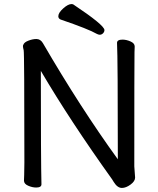

<svg xmlns="http://www.w3.org/2000/svg" viewBox="-20 -906 778 945"><path d="M580 19Q558 19 540 -10L532 -23Q325 -312 181 -557Q181 -113 184 1Q184 17 158 17Q139 17 118.5 8Q98 -1 98 -17Q98 -33 99 -45L100 -106Q100 -646 96.5 -659Q93 -672 93 -678Q93 -684 95 -686Q99 -698 120 -706Q141 -714 159 -714Q179 -714 191 -694Q376 -376 560 -122Q560 -619 556 -695Q556 -711 583 -711Q602 -711 622.5 -702Q643 -693 643 -677Q643 -661 642 -649Q641 -588 641 -87L645 -32Q645 -14 622.5 2.5Q600 19 580 19ZM471 -735Q465 -735 457 -739Q416 -763 278 -810Q267 -815 267 -826Q267 -843 291 -864.5Q315 -886 332 -886Q337 -886 341 -884Q494 -782 494 -758Q494 -749 487 -742Q480 -735 471 -735Z"/></svg>

Font: LXGW WenKai Medium
Style: Regular
Weight: 500
Designer: LXGW / Fontworks Inc.
Foundry: LXGW / Fontworks Inc.
Version: Version 1.501; October 10, 2024